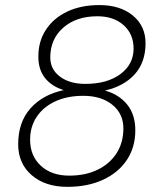

<svg xmlns="http://www.w3.org/2000/svg" viewBox="-20 -723 626 753"><path d="M244.1 9.8Q157.2 9.8 104.2 -36.1Q51.3 -82 51.3 -157.2Q51.3 -243.7 99.4 -297.9Q147.5 -352.1 230 -369.6Q183.6 -383.8 157 -416.5Q130.4 -449.2 130.4 -501Q130.4 -561.5 160.4 -606.9Q190.4 -652.3 244.1 -677.7Q297.9 -703.1 369.6 -703.1Q451.2 -703.1 501 -662.1Q550.8 -621.1 550.8 -553.7Q550.8 -478.5 508.3 -431.6Q465.8 -384.8 392.6 -368.2V-367.7Q447.3 -352.1 479 -312.7Q510.7 -273.4 510.7 -211.9Q510.7 -145.5 477.5 -95.7Q444.3 -45.9 384.3 -18.1Q324.2 9.8 244.1 9.8ZM251.5 -34.2Q315.4 -34.2 363 -57.4Q410.6 -80.6 437.3 -122.3Q463.9 -164.1 463.9 -219.2Q463.9 -276.9 420.7 -312Q377.4 -347.2 306.6 -347.2Q244.1 -347.2 197.3 -325.7Q150.4 -304.2 124.3 -265.4Q98.1 -226.6 98.1 -174.8Q98.1 -111.8 140.1 -73Q182.1 -34.2 251.5 -34.2ZM314.9 -394Q400.4 -394 452.1 -432.4Q503.9 -470.7 503.9 -532.7Q503.9 -589.4 464.8 -624.3Q425.8 -659.2 361.8 -659.2Q279.3 -659.2 228.3 -614.7Q177.2 -570.3 177.2 -497.6Q177.2 -451.2 215.1 -422.6Q252.9 -394 314.9 -394Z"/></svg>

Font: CaskaydiaCove NFP ExtraLight
Style: Italic
Weight: 200
Italic angle: -10°
Designer: Aaron Bell
Foundry: Saja Typeworks
Version: Version 2111.001; VTT 6.35;Nerd Fonts 3.1.1